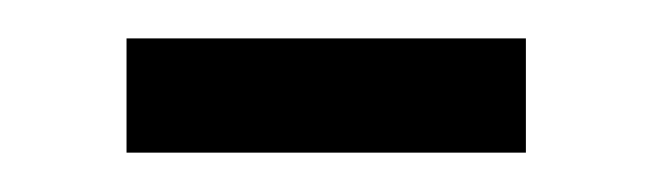

<svg xmlns="http://www.w3.org/2000/svg" viewBox="-20 -269 340 100"><path d="M45.9 -189.5V-249H253.9V-189.5Z"/></svg>

Font: Markazi Text
Style: Regular
Weight: 400
Designer: Borna Izadpanah (Arabic designer), Fiona Ross (Arabic design director) and Florian Runge (Latin designer)
Foundry: Borna Izadpanah and Florian Runge
Version: Version 1.000